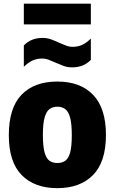

<svg xmlns="http://www.w3.org/2000/svg" viewBox="-20 -992 611 1023"><path d="M285.5 10.5Q164 10.5 95.5 -59.2Q27 -129 27 -271.5Q27 -417 94.8 -487.2Q162.5 -557.5 285.5 -557.5Q408.5 -557.5 476.5 -486.2Q544.5 -415 544.5 -273Q544.5 -129.5 475.8 -59.5Q407 10.5 285.5 10.5ZM285.5 -123.5Q310.5 -123.5 327.8 -135.5Q345 -147.5 353.8 -179.5Q362.5 -211.5 362.5 -271.5Q362.5 -333 353.5 -365.8Q344.5 -398.5 327.2 -411Q310 -423.5 285.5 -423.5Q261 -423.5 244 -411Q227 -398.5 217.8 -366Q208.5 -333.5 208.5 -273.5Q208.5 -212.5 217.5 -180Q226.5 -147.5 243.5 -135.5Q260.5 -123.5 285.5 -123.5ZM364.5 -633Q340 -633 318.2 -641Q296.5 -649 276.5 -658Q258 -666.5 240.2 -673.2Q222.5 -680 204 -680Q175.5 -680 153 -669.5Q130.5 -659 107 -636V-750Q145.5 -790 206.5 -790Q231 -790 252.8 -782Q274.5 -774 294.5 -764.5Q313 -756.5 330.8 -749.5Q348.5 -742.5 367 -742.5Q395.5 -742.5 418 -753Q440.5 -763.5 464 -786.5V-673Q425.5 -633 364.5 -633ZM107 -862V-972.5H464V-862Z"/></svg>

Font: Encode Sans SemiCondensed SemiCondensed ExtraBold
Style: Regular
Weight: 800
Width: 4
Designer: Multiple Designers
Foundry: Impallari Type
Version: Version 3.000; ttfautohint (v1.8.3) -l 8 -r 50 -G 200 -x 14 